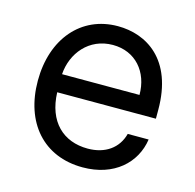

<svg xmlns="http://www.w3.org/2000/svg" viewBox="-88 -643 757 744"><g transform="rotate(15 291.0 -271.0)"><path d="M305.4 11.4C431.1 11.4 510.7 -62.5 524.9 -159.1H441.1C425.4 -99.4 375.7 -63.9 305.4 -63.9C207 -63.9 139.2 -127.5 135.3 -244.3H531.2V-279.8C531.2 -483 410.5 -552.6 296.9 -552.6C149.1 -552.6 51.1 -436.1 51.1 -268.5C51.1 -100.9 147.7 11.4 305.4 11.4ZM135.3 -316.8C141 -401.6 201 -477.3 296.9 -477.3C387.8 -477.3 446 -409.1 446 -316.8Z"/></g></svg>

Font: Margiela Sans
Style: Regular
Weight: 400
Designer: Stefan Endress, Andreas Faust
Version: Version 1.100;FEAKit 1.0